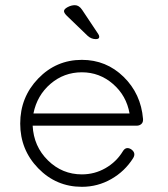

<svg xmlns="http://www.w3.org/2000/svg" viewBox="-20 -721 649 741"><path d="M296 0Q197 0 127.5 -71.5Q58 -143 58 -244Q58 -346 127.5 -418Q197 -490 296 -490Q390 -490 457 -424.5Q524 -359 532 -262V-261V-258Q532 -248 525 -242Q518 -236 508 -236H106Q110 -156 165 -102Q220 -48 296 -48Q345 -48 387 -72Q429 -96 454 -137Q466 -157 486 -145Q506 -131 494 -111Q462 -60 409.5 -30Q357 0 296 0ZM296 -442Q227 -442 175 -397.5Q123 -353 109 -283H480Q468 -352 416 -397Q364 -442 296 -442ZM350 -570Q332 -570 318 -583L238 -660Q227 -671 227 -678Q227 -686 241 -693.5Q255 -701 269 -701Q285 -701 297 -683L359 -590Q363 -584 363 -579Q363 -570 350 -570Z"/></svg>

Font: Quicksand
Style: Regular
Weight: 400
Designer: Andrew Paglinawan
Foundry: Andrew Paglinawan
Version: 1.002